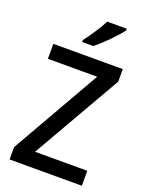

<svg xmlns="http://www.w3.org/2000/svg" viewBox="-171 -1025 849 1109"><g transform="rotate(20 253.0 -470.5)"><path d="M410 -931V-941H290C267 -896 227 -836 194 -793V-781H262C309 -817 383 -893 410 -931ZM476 0V-92H155L468 -637V-714H41V-622H344L32 -76V0Z"/></g></svg>

Font: Noto Sans Devanagari SemiCondensed Medium
Style: Regular
Weight: 500
Width: 4
Designer: Jelle Bosma - Monotype Design Team
Foundry: Monotype Imaging Inc.
Version: Version 2.004